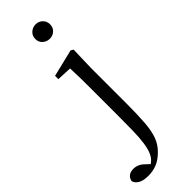

<svg xmlns="http://www.w3.org/2000/svg" viewBox="-418 -782 1067 1067"><g transform="rotate(-45 116.0 -248.5)"><path d="M8 271Q-32 271 -53.5 257.5Q-75 244 -79 225Q-69 184 -24 184Q-6 184 10 191Q26 198 43 215L76 246V252H48V243Q63 235 76 223.5Q89 212 98 194Q111 168 117 126.5Q123 85 124 28.5Q125 -28 125 -96V-288Q125 -338 124.5 -380Q124 -422 122 -459L34 -463V-489L195 -528L210 -519L206 -380V-104Q206 -13 201.5 47Q197 107 182.5 146.5Q168 186 137 216Q108 245 77 258Q46 271 8 271ZM160 -655Q136 -655 118.5 -670.5Q101 -686 101 -711Q101 -736 118.5 -752Q136 -768 160 -768Q183 -768 200 -752Q217 -736 217 -711Q217 -686 200 -670.5Q183 -655 160 -655Z"/></g></svg>

Font: Noto Serif TC ExtraLight
Style: Regular
Weight: 400
Version: Version 2.002-H1;hotconv 1.1.0;makeotfexe 2.6.0